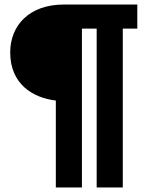

<svg xmlns="http://www.w3.org/2000/svg" viewBox="-20 -743 671 846"><path d="M585 -617V-723H261C110 -723 25 -632 25 -512C25 -373 124 -312 226 -300V83H341V-617H406V83H521V-617Z"/></svg>

Font: United Sans Black
Style: Regular
Weight: 900
Designer: Pablo Impallari, Rodrigo Fuenzalida (Modified by Dan O. Williams)
Version: Version 1.000;PS 001.000;hotconv 1.0.88;makeotf.lib2.5.64775